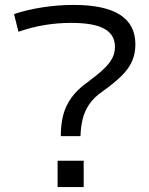

<svg xmlns="http://www.w3.org/2000/svg" viewBox="-20 -760 606 780"><path d="M227 -207Q227 -252 236 -289.5Q245 -327 269 -361.5Q293 -396 337 -427Q376 -456 400.5 -479Q425 -502 436 -523.5Q447 -545 447 -570Q447 -619 404 -643Q361 -667 270 -667Q215 -667 162.5 -658.5Q110 -650 55 -631L37 -703Q92 -721 154.5 -730.5Q217 -740 280 -740Q530 -740 530 -580Q530 -543 517 -512.5Q504 -482 474.5 -452.5Q445 -423 397 -389Q361 -364 342 -335.5Q323 -307 315.5 -275Q308 -243 307 -207ZM214 0V-107H320V0Z"/></svg>

Font: M PLUS 1
Style: Regular
Weight: 400
Designer: Coji Morishita
Foundry: UNDERFOREST DESIGN
Version: Version 1.001